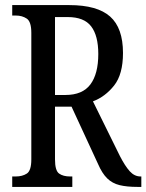

<svg xmlns="http://www.w3.org/2000/svg" viewBox="-20 -734 575 754"><path d="M28 0V-41H42Q68 -41 85.5 -52.5Q103 -64 103 -108V-605Q103 -649 85 -661Q67 -673 42 -673H28V-714H252Q362 -714 412.5 -669Q463 -624 463 -526Q463 -442 428 -398Q393 -354 345 -336L451 -121Q471 -82 489.5 -61.5Q508 -41 532 -41H535V0H520Q478 0 449.5 -7Q421 -14 401 -33.5Q381 -53 365 -90L261 -315H196V-108Q196 -64 212 -52.5Q228 -41 255 -41H264V0ZM237 -361Q304 -361 335 -402.5Q366 -444 366 -522Q366 -594 338 -630.5Q310 -667 246 -667H196V-361Z"/></svg>

Font: Noto Serif Tamil ExtraCondensed
Style: Regular
Weight: 400
Width: 2
Designer: Indian Type Foundry, Tom Grace, and the Monotype Design Team
Foundry: Monotype Imaging Inc.
Version: Version 2.004; ttfautohint (v1.8.4.7-5d5b)